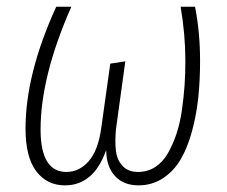

<svg xmlns="http://www.w3.org/2000/svg" viewBox="-20 -542 678 573"><path d="M173.8 11.2Q120.1 11.2 88.1 -31Q56.2 -73.2 56.2 -158.2Q56.2 -321.8 147.9 -522H192.9Q101.1 -314 101.1 -155.8Q101.1 -28.8 178.2 -28.8Q216.3 -28.8 244.6 -60.8Q272.9 -92.8 282.2 -160.2L309.1 -352.1L354 -358.9L326.2 -157.2Q322.8 -122.1 325.7 -93.8Q328.6 -65.4 345.5 -47.1Q362.3 -28.8 392.1 -28.8Q419.9 -28.8 442.6 -43.2Q465.3 -57.6 480.5 -83.7Q495.6 -109.9 506.3 -141.6Q517.1 -173.3 522.7 -212.2Q528.3 -251 530.8 -286.9Q533.2 -322.8 533.2 -360.8Q533.2 -439 519 -522H562Q577.1 -446.3 577.1 -359.9Q577.1 -302.7 571.8 -251.5Q566.4 -200.2 553.2 -151.1Q540 -102.1 519.5 -66.9Q499 -31.7 466.6 -10.3Q434.1 11.2 393.1 11.2Q349.1 11.2 323.2 -16.6Q297.4 -44.4 296.9 -94.2Q259.8 11.2 173.8 11.2Z"/></svg>

Font: Fira Sans Compressed ExtraLight
Style: Italic
Weight: 250
Width: 3
Italic angle: -8°
Designer: Carrois Corporate & Edenspiekermann AG
Foundry: Carrois Corporate GbR & Edenspiekermann AG
Version: Version 4.203;PS 004.203;hotconv 1.0.88;makeotf.lib2.5.64775